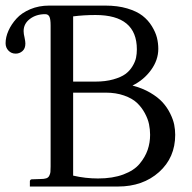

<svg xmlns="http://www.w3.org/2000/svg" viewBox="-20 -665 688 687"><path d="M241.7 -606.4V-373H320.8Q357.4 -373 385.3 -380.9Q413.1 -388.7 428.7 -400.1Q444.3 -411.6 454.1 -428Q463.9 -444.3 466.8 -458.5Q469.7 -472.7 469.7 -488.3Q469.7 -611.3 321.8 -611.3Q279.8 -611.3 241.7 -606.4ZM241.7 -333.5V-36.6Q285.6 -26.4 330.6 -26.4Q383.3 -26.4 421.6 -40.8Q460 -55.2 479.7 -79.1Q499.5 -103 508.3 -128.7Q517.1 -154.3 517.1 -182.6Q517.1 -201.7 513.2 -220.7Q509.3 -239.7 498 -260.5Q486.8 -281.2 470 -297.1Q453.1 -313 424.1 -323.2Q395 -333.5 358.4 -333.5ZM0 -510.3Q0 -532.2 10.3 -555.2Q20.5 -578.1 39.1 -598.6Q57.6 -619.1 88.4 -632.1Q119.1 -645 155.8 -645H356.9Q400.9 -645 435.3 -634.8Q469.7 -624.5 490 -608.6Q510.3 -592.8 523.4 -571.3Q536.6 -549.8 541.5 -530.3Q546.4 -510.7 546.4 -490.2Q546.4 -450.2 520.5 -414.6Q494.6 -378.9 454.1 -358.9Q489.7 -349.6 517.6 -333.3Q545.4 -316.9 561.8 -298.8Q578.1 -280.8 588.9 -259Q599.6 -237.3 603.3 -219Q606.9 -200.7 606.9 -182.6Q606.9 -101.1 549.1 -49.3Q491.2 2.4 402.3 2.4H86.9V-16.6Q87.4 -22 92.8 -23.4H94.2L124 -24.4Q137.7 -24.4 145.3 -26.9Q152.8 -29.3 156.2 -36.1Q159.7 -43 160.4 -49.3Q161.1 -55.7 161.1 -69.3V-573.7Q161.1 -596.7 156.7 -605.5Q152.3 -614.3 141.6 -614.3Q109.4 -614.3 86.9 -597.2Q64.5 -580.1 64.5 -553.7Q64.5 -543.9 67.9 -530.3Q70.8 -516.6 70.8 -509.3Q70.8 -491.2 60.3 -482.2Q49.8 -473.1 36.1 -473.1Q20.5 -473.1 10.3 -483.9Q0 -494.6 0 -510.3Z"/></svg>

Font: Libertinage
Style: f
Weight: 400
Designer: OSP
Foundry: OSP
Version: Version 1.0; 2008; OFL relea